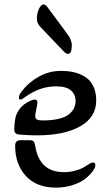

<svg xmlns="http://www.w3.org/2000/svg" viewBox="-20 -837 495 872"><path d="M140.1 -311Q140.1 -297.4 148.7 -293.7Q157.2 -290 173.8 -290Q216.3 -290 246.6 -297.4Q276.9 -304.7 293 -317.9Q309.1 -331.1 316.2 -345.7Q323.2 -360.4 323.2 -377.9Q323.2 -408.2 302.2 -426.5Q281.2 -444.8 234.9 -444.8Q162.1 -444.8 98.1 -398.9Q79.1 -384.8 74.2 -384.8Q65.9 -384.8 65.9 -394Q65.9 -406.2 80.1 -423.8Q106.4 -457.5 140.1 -479Q173.8 -500.5 201.7 -507.8Q229.5 -515.1 256.8 -515.1Q292 -515.1 320.3 -507.8Q348.6 -500.5 370.6 -485.1Q392.6 -469.7 404.8 -443.1Q417 -416.5 417 -380.9Q417 -304.7 344.5 -263.4Q272 -222.2 146.5 -222.2Q111.3 -222.2 66.9 -226.1Q44.9 -227.5 44.9 -247.6Q44.9 -301.8 60.5 -328.9Q76.2 -356 101.1 -370.6Q125.5 -384.8 138.2 -384.8Q149.9 -384.8 149.9 -370.1Q149.9 -364.3 145 -341.6Q140.1 -318.8 140.1 -311ZM48.8 -174.8Q48.8 -200.2 72.3 -200.2H114.3Q127 -200.2 132.1 -195.3Q137.2 -190.4 140.1 -173.8Q159.2 -55.2 270 -55.2Q297.9 -55.2 322.3 -62Q346.7 -68.8 360.1 -77.1Q373.5 -85.4 385 -92.3Q396.5 -99.1 401.9 -99.1Q413.1 -99.1 413.1 -86.9Q413.1 -76.7 401.9 -60.5Q390.6 -44.4 369.9 -27.1Q349.1 -9.8 312.7 2.7Q276.4 15.1 233.9 15.1Q146 15.1 97.4 -37.8Q48.8 -90.8 48.8 -174.8ZM195.8 -804.2 286.6 -681.6Q306.2 -655.3 306.2 -631.8Q306.2 -592.3 288.6 -592.3Q280.8 -592.3 270.5 -602.5L163.6 -714.4Q147.5 -731 147.5 -752Q147.5 -776.9 157 -796.9Q166.5 -816.9 178.2 -816.9Q186.5 -816.9 195.8 -804.2Z"/></svg>

Font: SirinStencil
Style: Regular
Weight: 400
Designer: Olga Karpushina (okarpush@gmail.com)
Foundry: Cyreal (www.cyreal.org)
Version: Version 1.002